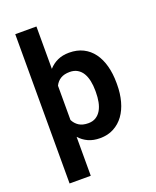

<svg xmlns="http://www.w3.org/2000/svg" viewBox="-171 -852 942 1156"><g transform="rotate(-20 300.0 -274.5)"><path d="M543.5 -259.3Q543.5 -201.7 530 -152.3Q516.6 -103 490.5 -67.1Q464.4 -31.2 426 -10.7Q387.7 9.8 337.9 9.8Q294.9 9.8 262.7 -4.9Q230.5 -19.5 206.5 -46.4V203.1H70.8V-753.4H206.5V-481.9Q230.5 -508.8 262.5 -523.4Q294.4 -538.1 336.9 -538.1Q387.2 -538.1 425.8 -518.8Q464.4 -499.5 490.5 -464.1Q516.6 -428.7 530 -379.2Q543.5 -329.6 543.5 -269.5ZM407.7 -269.5Q407.7 -302.7 401.6 -331.8Q395.5 -360.8 382.8 -382.1Q370.1 -403.3 349.6 -415.5Q329.1 -427.7 300.8 -427.7Q265.1 -427.7 242.2 -413.8Q219.2 -399.9 206.5 -374V-154.3Q219.2 -128.9 242.2 -114Q265.1 -99.1 301.8 -99.1Q330.6 -99.1 350.8 -111.8Q371.1 -124.5 383.8 -146.5Q396.5 -168.5 402.1 -197.5Q407.7 -226.6 407.7 -259.3Z"/></g></svg>

Font: TypoPRO Roboto Mono
Style: Bold
Weight: 700
Designer: Google
Version: Version 2.000986; 2015; ttfautohint (v1.3)